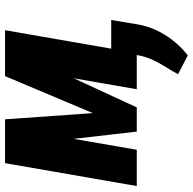

<svg xmlns="http://www.w3.org/2000/svg" viewBox="-22 -546 773 770"><g transform="rotate(-90 365.0 -161.5)"><path d="M295.9 -176.3 444.3 -528.3H563L318.8 0H221.7L161.1 -528.3H271ZM240.2 -528.3 148.9 0H3.4L95.2 -528.3ZM391.6 0 483.4 -528.3H628.4L536.6 0ZM669.4 -102.5 652.8 -2.9Q643.1 59.1 609.9 112.5Q576.7 166 527.3 204.6L451.7 165.5Q466.3 139.2 481.9 114.3Q497.6 89.4 509.8 63Q522 36.6 527.8 5.9L546.9 -102.5Z"/></g></svg>

Font: Roboto Condensed ExtraBold
Style: Italic
Weight: 800
Italic angle: -12°
Designer: Christian Robertson
Foundry: Google
Version: Version 3.008; 2023